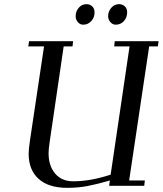

<svg xmlns="http://www.w3.org/2000/svg" viewBox="-20 -902 790 932"><path d="M117.2 -676.8 121.1 -702.1H335L332 -676.8H289.1L221.2 -213.9Q215.8 -178.2 215.8 -158.2Q215.8 -97.2 247.6 -59.6Q279.3 -22 335 -22Q419.4 -22 517.1 -54.2L608.9 -676.8H534.2L537.1 -702.1H750L746.1 -676.8H704.1L606.9 -25.9H683.1L680.2 0H509.8L513.2 -25.9Q449.2 -7.3 404.1 1.2Q358.9 9.8 306.2 9.8Q215.8 9.8 167.5 -33.7Q119.1 -77.1 119.1 -155.8Q119.1 -176.3 126 -224.1L193.8 -676.8ZM347.2 -823.2Q347.2 -846.7 362.3 -864.3Q377.4 -881.8 399.9 -881.8Q416 -881.8 427.5 -871.3Q439 -860.8 439 -841.8Q439 -817.4 423.3 -799.8Q407.7 -782.2 383.8 -782.2Q368.2 -782.2 357.7 -794.9Q347.2 -807.6 347.2 -823.2ZM504.9 -823.2Q504.9 -846.7 520.3 -864.3Q535.6 -881.8 558.1 -881.8Q574.2 -881.8 585.7 -871.3Q597.2 -860.8 597.2 -841.8Q597.2 -817.4 581.5 -799.8Q565.9 -782.2 542 -782.2Q526.4 -782.2 515.6 -794.9Q504.9 -807.6 504.9 -823.2Z"/></svg>

Font: Dehuti
Style: Bold-Italic
Weight: 700
Version: Version 1.2